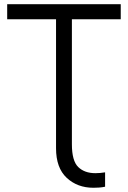

<svg xmlns="http://www.w3.org/2000/svg" viewBox="-20 -682 605 908"><path d="M320 0Q320 79 350 108Q380 137 431 137Q442 137 453.5 136Q465 135 477 133V201Q463 204 449 205Q435 206 422 206Q346 206 295.5 159Q245 112 245 19V-591H14V-662H551V-591H320Z"/></svg>

Font: Questrial
Style: Regular
Weight: 400
Designer: Joe Prince, Laura Meseguer
Foundry: Joe Prince, Laura Meseguer
Version: Version 2.000; ttfautohint (v1.8.3)